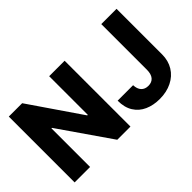

<svg xmlns="http://www.w3.org/2000/svg" viewBox="-97 -1078 1458 1458"><g transform="rotate(-45 632.5 -348.5)"><path d="M653.3 0H511.7L224.6 -415H219.7V0H53.7V-707H197.3L481.4 -292H487.3V-707H653.3ZM1210.9 -707V-217.8Q1210.9 -149.9 1179.2 -98.4Q1147.5 -46.9 1090.3 -18.6Q1033.2 9.8 959 9.8Q891.6 9.8 838.1 -13.9Q784.7 -37.6 753.9 -86.4Q723.1 -135.3 723.6 -208H889.6Q891.1 -166.5 911.9 -144.3Q932.6 -122.1 968.8 -122.1Q1006.3 -122.1 1026.6 -146.2Q1046.9 -170.4 1046.9 -217.8V-707Z"/></g></svg>

Font: Pretendard GOV ExtraBold
Style: Regular
Weight: 800
Designer: Base glyphs from Inter by Rasmus Andersson; Hangeul glyphs from Noto Sans CJK(Source Han Sans) by Jang Soo-young and Kan
Foundry: Kil Hyung-jin
Version: Version 1.309